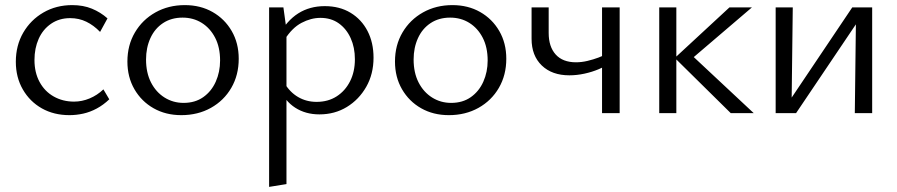

<svg xmlns="http://www.w3.org/2000/svg" viewBox="-20 -443 3513 752"><path d="M252 8Q191 8 144 -18.5Q97 -45 69.5 -92.5Q42 -140 42 -201Q42 -265 71 -315Q100 -365 150 -394Q200 -423 263 -423Q306 -423 340 -409Q374 -395 401 -371L372 -318Q347 -344 318 -358Q289 -372 255 -372Q212 -372 180 -350Q148 -328 131.5 -291Q115 -254 115 -208Q115 -159 135 -122Q155 -85 190.5 -65Q226 -45 270 -45Q301 -45 331 -57.5Q361 -70 385 -93L408 -54Q385 -32 359 -18Q333 -4 306 2Q279 8 252 8Z M690 8Q629 8 581.5 -19Q534 -46 506.5 -93.5Q479 -141 479 -202Q479 -266 508.5 -316Q538 -366 589 -394.5Q640 -423 704 -423Q765 -423 812.5 -396Q860 -369 887.5 -321.5Q915 -274 915 -213Q915 -149 886 -99Q857 -49 806 -20.5Q755 8 690 8ZM699 -40Q744 -40 776 -62.5Q808 -85 825 -123Q842 -161 842 -206Q842 -258 822.5 -295.5Q803 -333 770 -353.5Q737 -374 695 -374Q651 -374 618.5 -352.5Q586 -331 569 -293.5Q552 -256 552 -210Q552 -158 571.5 -120Q591 -82 624.5 -61Q658 -40 699 -40Z M1231 5Q1177 5 1136.5 -21Q1096 -47 1075 -96L1094 -118Q1115 -82 1147.5 -63Q1180 -44 1220 -44Q1265 -44 1298.5 -65.5Q1332 -87 1351 -124.5Q1370 -162 1370 -211Q1370 -257 1353.5 -293.5Q1337 -330 1307 -351.5Q1277 -373 1235 -373Q1198 -373 1161 -353.5Q1124 -334 1095 -288L1070 -302Q1103 -362 1148 -390.5Q1193 -419 1252 -419Q1310 -419 1353 -393Q1396 -367 1419.5 -321.5Q1443 -276 1443 -217Q1443 -153 1414.5 -103Q1386 -53 1338.5 -24Q1291 5 1231 5ZM1034 289V-414H1090L1102 -327V278Z M1738 8Q1677 8 1629.5 -19Q1582 -46 1554.5 -93.5Q1527 -141 1527 -202Q1527 -266 1556.5 -316Q1586 -366 1637 -394.5Q1688 -423 1752 -423Q1813 -423 1860.5 -396Q1908 -369 1935.5 -321.5Q1963 -274 1963 -213Q1963 -149 1934 -99Q1905 -49 1854 -20.5Q1803 8 1738 8ZM1747 -40Q1792 -40 1824 -62.5Q1856 -85 1873 -123Q1890 -161 1890 -206Q1890 -258 1870.5 -295.5Q1851 -333 1818 -353.5Q1785 -374 1743 -374Q1699 -374 1666.5 -352.5Q1634 -331 1617 -293.5Q1600 -256 1600 -210Q1600 -158 1619.5 -120Q1639 -82 1672.5 -61Q1706 -40 1747 -40Z M2210 -148Q2142 -148 2102 -186.5Q2062 -225 2062 -291V-414H2129V-314Q2129 -260 2156.5 -229.5Q2184 -199 2236 -199Q2258 -199 2281 -204.5Q2304 -210 2324 -217.5Q2344 -225 2355 -232L2368 -196Q2351 -183 2325 -172Q2299 -161 2269 -154.5Q2239 -148 2210 -148ZM2338 0V-414H2407V0Z M2842 0 2623 -216 2837 -414H2925L2671 -197V-244L2932 0ZM2562 0V-414H2629V0Z M3328 0 3333 -414H3396V0ZM3018 0V-414H3085L3080 0ZM3060 0V-30L3318 -414H3356V-383L3098 0Z"/></svg>

Font: Ysabeau Office
Style: Regular
Weight: 400
Designer: Christian Thalmann (Catharsis Fonts)
Version: Version 2.001;gftools[0.9.30]; featfreeze: tnum,lnum,ss02